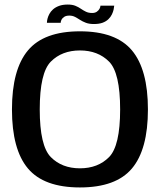

<svg xmlns="http://www.w3.org/2000/svg" viewBox="-20 -818 710 843"><path d="M331 5Q489 5 559.2 -78.2Q629.5 -161.5 629.5 -337.5Q629.5 -513 559.2 -596.8Q489 -680.5 331 -680.5Q173 -680.5 102.8 -596.8Q32.5 -513 32.5 -337.5Q32.5 -161.5 102.8 -78.2Q173 5 331 5ZM331 -79Q252 -79 203.2 -128.2Q154.5 -177.5 154.5 -337.5Q154.5 -498.5 203.2 -547.5Q252 -596.5 331 -596.5Q410 -596.5 458.8 -547.5Q507.5 -498.5 507.5 -337.5Q507.5 -177.5 458.8 -128.2Q410 -79 331 -79ZM392 -712.5Q415 -712.5 430.5 -718.2Q446 -724 456 -733.8Q466 -743.5 471.2 -754.5Q476.5 -765.5 478.8 -775.8Q481 -786 481.5 -793H421Q421 -787 417 -779.5Q413 -772 405 -766.5Q397 -761 384.5 -761Q369 -761 357.5 -766.5Q346 -772 335.2 -779.5Q324.5 -787 311 -792.5Q297.5 -798 277.5 -798Q255 -798 239 -792Q223 -786 212.8 -776.8Q202.5 -767.5 196.8 -756.8Q191 -746 188.5 -735.8Q186 -725.5 186 -718H246.5Q246.5 -724.5 250.2 -731.8Q254 -739 262.2 -744.2Q270.5 -749.5 284.5 -749.5Q298 -749.5 308.8 -744Q319.5 -738.5 331 -731Q342.5 -723.5 357 -718Q371.5 -712.5 392 -712.5Z"/></svg>

Font: Anybody UltraCondensed Thin Medium
Style: Regular
Weight: 500
Version: Version 1.111